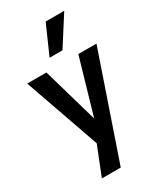

<svg xmlns="http://www.w3.org/2000/svg" viewBox="-228 -824 910 1083"><g transform="rotate(-30 227.0 -282.5)"><path d="M98 180 188 -46V39L1 -494H126L236 -112H223L334 -494H452L221 180ZM183 -557 266 -745H387L267 -557Z"/></g></svg>

Font: Nunito Sans 10pt Condensed
Style: Bold
Weight: 700
Width: 3
Designer: Vernon Adams
Foundry: Vernon Adams
Version: Version 3.101;gftools[0.9.27]